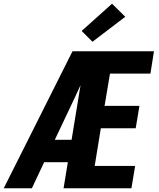

<svg xmlns="http://www.w3.org/2000/svg" viewBox="-34 -1010 854 1030"><path d="M-14 0 355 -735H792L773 -615H556L527 -442H714L694 -322H507L474 -120H691L671 0H307L330 -140H203L137 0ZM260 -260H350L398 -553Q391 -537 383.5 -521.5Q376 -506 369 -490ZM462 -786 404 -844 567 -990 638 -920Z"/></svg>

Font: Iosevka Aile Heavy
Style: Italic
Weight: 900
Italic angle: -9°
Designer: Belleve Invis
Foundry: Belleve Invis
Version: Version 31.1.0; ttfautohint (v1.8.4)